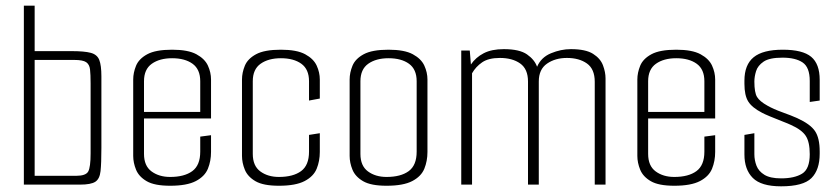

<svg xmlns="http://www.w3.org/2000/svg" viewBox="-20 -650 2955 676"><path d="M64 0V-630H102V-470H232Q277 -470 299.5 -464Q322 -458 329.5 -439Q337 -420 337 -381V-129Q337 -75 334 -47.5Q331 -20 315.5 -10Q300 0 262 0ZM102 -31H248Q282 -31 290.5 -46Q299 -61 299 -110V-356Q299 -388 297 -405.5Q295 -423 283.5 -431Q272 -439 241 -439H102Z M579 4Q524 4 496.5 -12Q469 -28 459 -52.5Q449 -77 449 -101V-370Q449 -394 459 -418.5Q469 -443 498.5 -459Q528 -475 586 -475Q642 -475 671.5 -459Q701 -443 712 -419Q723 -395 723 -370V-233H487V-108Q487 -66 513.5 -46.5Q540 -27 579 -27Q629 -27 657 -47.5Q685 -68 685 -116V-169L723 -174V-115Q723 -83 712 -56Q701 -29 669.5 -12.5Q638 4 579 4ZM487 -364V-256H685V-364Q685 -406 658 -425.5Q631 -445 586 -445Q542 -445 514.5 -425.5Q487 -406 487 -364Z M962 4Q907 4 879.5 -12Q852 -28 842 -52.5Q832 -77 832 -101V-370Q832 -394 842 -418.5Q852 -443 881.5 -459Q911 -475 969 -475Q1025 -475 1054.5 -459Q1084 -443 1095 -419Q1106 -395 1106 -370V-303L1068 -296V-364Q1068 -406 1041 -425.5Q1014 -445 969 -445Q925 -445 897.5 -425.5Q870 -406 870 -364V-108Q870 -66 896.5 -46.5Q923 -27 962 -27Q1012 -27 1040 -47.5Q1068 -68 1068 -116V-175L1106 -181V-115Q1106 -83 1095 -56Q1084 -29 1052.5 -12.5Q1021 4 962 4Z M1341 4Q1286 4 1258.5 -12Q1231 -28 1221 -52.5Q1211 -77 1211 -101V-370Q1211 -394 1221 -418.5Q1231 -443 1260.5 -459Q1290 -475 1348 -475Q1404 -475 1433.5 -459Q1463 -443 1474 -419Q1485 -395 1485 -370V-115Q1485 -83 1474 -56Q1463 -29 1431.5 -12.5Q1400 4 1341 4ZM1341 -27Q1391 -27 1419 -47.5Q1447 -68 1447 -116V-364Q1447 -406 1420 -425.5Q1393 -445 1348 -445Q1304 -445 1276.5 -425.5Q1249 -406 1249 -364V-108Q1249 -66 1275.5 -46.5Q1302 -27 1341 -27Z M1604 0V-472H1634L1638 -423Q1655 -448 1683 -462.5Q1711 -477 1754 -477Q1809 -477 1835.5 -458.5Q1862 -440 1871 -415Q1885 -448 1920 -462.5Q1955 -477 1990 -477Q2042 -477 2068 -460.5Q2094 -444 2103 -420Q2112 -396 2112 -374V0H2074V-362Q2074 -407 2046.5 -426.5Q2019 -446 1976 -446Q1935 -446 1906 -426Q1877 -406 1877 -363V0H1839V-363Q1839 -407 1811.5 -426.5Q1784 -446 1740 -446Q1700 -446 1677.5 -430.5Q1655 -415 1642 -392V0Z M2354 4Q2299 4 2271.5 -12Q2244 -28 2234 -52.5Q2224 -77 2224 -101V-370Q2224 -394 2234 -418.5Q2244 -443 2273.5 -459Q2303 -475 2361 -475Q2417 -475 2446.5 -459Q2476 -443 2487 -419Q2498 -395 2498 -370V-233H2262V-108Q2262 -66 2288.5 -46.5Q2315 -27 2354 -27Q2404 -27 2432 -47.5Q2460 -68 2460 -116V-169L2498 -174V-115Q2498 -83 2487 -56Q2476 -29 2444.5 -12.5Q2413 4 2354 4ZM2262 -364V-256H2460V-364Q2460 -406 2433 -425.5Q2406 -445 2361 -445Q2317 -445 2289.5 -425.5Q2262 -406 2262 -364Z M2730 6Q2660 6 2630.5 -23.5Q2601 -53 2601 -106V-175L2636 -181V-107Q2636 -86 2643.5 -66.5Q2651 -47 2671.5 -34.5Q2692 -22 2730 -22Q2777 -22 2804 -38.5Q2831 -55 2831 -107Q2831 -150 2817 -171.5Q2803 -193 2765 -210Q2757 -214 2735 -222.5Q2713 -231 2691.5 -240Q2670 -249 2663 -253Q2628 -271 2614.5 -292.5Q2601 -314 2601 -355V-366Q2601 -422 2633.5 -448.5Q2666 -475 2736 -475Q2806 -475 2836 -450Q2866 -425 2866 -369V-296L2831 -291V-365Q2831 -413 2806 -430Q2781 -447 2735 -447Q2689 -447 2668.5 -433Q2648 -419 2642 -399.5Q2636 -380 2636 -363Q2636 -324 2645.5 -308.5Q2655 -293 2682 -278Q2703 -266 2735 -254.5Q2767 -243 2787 -234Q2833 -213 2849.5 -188.5Q2866 -164 2866 -117V-109Q2866 -52 2837 -23Q2808 6 2730 6Z"/></svg>

Font: Smooch Sans Light
Style: Regular
Weight: 300
Designer: Robert E. Leuschke
Foundry: Robert E. Leuschke
Version: Version 1.010; ttfautohint (v1.8.3)